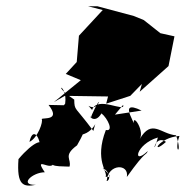

<svg xmlns="http://www.w3.org/2000/svg" viewBox="-20 -1044 593 613"><path d="M373 -709C382 -683 290 -740 274 -693C245 -727 279 -679 296 -718C295 -724 269 -672 271 -669C258 -684 280 -642 304 -682C324 -666 344 -623 318 -629C280 -531 326 -494 317 -480C359 -470 282 -525 318 -501C343 -472 316 -461 321 -468C325 -521 393 -523 385 -479C450 -570 444 -544 452 -562C401 -513 413 -584 484 -605C465 -530 470 -619 510 -591C459 -546 485 -605 553 -610C533 -554 565 -549 542 -612C493 -616 465 -666 426 -600C445 -630 391 -700 412 -631C427 -632 346 -733 432 -691L347 -678ZM135 -709C175 -658 119 -669 113 -664C119 -657 101 -604 74 -591C86 -645 112 -598 107 -569C125 -606 87 -593 39 -536C33 -452 54 -446 95 -454C39 -452 83 -494 123 -494C85 -550 146 -493 152 -525C129 -510 202 -513 202 -512C209 -537 180 -546 226 -580C264 -647 247 -632 215 -613C284 -604 293 -685 278 -626C218 -707 218 -689 217 -726C138 -779 197 -778 188 -713L184 -708ZM187 -738 325 -736 319 -713 396 -738 433 -776 426 -751 518 -833 537 -928 492 -938 439 -980 407 -993 291 -1024H261L308 -1012L232 -930L225 -846L190 -808L238 -788L152 -718Z"/></svg>

Font: Hussar Lance
Style: Regular
Weight: 700
Foundry: Cannot Into Space Fonts, PlusOne Fonts
Version: Version 2.27